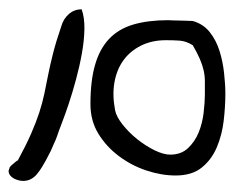

<svg xmlns="http://www.w3.org/2000/svg" viewBox="-69 -477 547 449"><g transform="rotate(-90 204.5 -252.5)"><path d="M18.6 -115.2Q18.6 -148.4 30.3 -183.6Q42 -218.8 64 -248Q85.9 -277.3 116.2 -295.9Q146.5 -314.5 185.5 -314.5Q240.2 -314.5 277.3 -303.7Q314.5 -293 337.9 -271Q361.3 -249 371.6 -214.4Q381.8 -179.7 381.8 -132.8Q381.8 -129.9 381.3 -121.6Q380.9 -113.3 380.9 -104.5Q380.9 -95.7 380.4 -87.4Q379.9 -79.1 379.9 -75.2Q373 -50.8 354 -35.6Q335 -20.5 310.1 -12.7Q285.2 -4.9 258.3 -2Q231.4 1 210 1Q179.7 1 146.5 -2.9Q113.3 -6.8 84.5 -19Q55.7 -31.2 37.1 -54.2Q18.6 -77.1 18.6 -115.2ZM67.4 -127.9Q67.4 -102.5 82.5 -86.4Q97.7 -70.3 119.1 -61.5Q140.6 -52.7 165.5 -49.8Q190.4 -46.9 208 -46.9Q225.6 -46.9 238.8 -46.9Q252 -46.9 264.6 -49.8Q277.3 -52.7 291 -58.6Q304.7 -64.5 323.2 -75.2Q333 -90.8 334 -106Q335 -121.1 335 -137.7Q335 -170.9 322.3 -196.3Q309.6 -221.7 288.1 -237.3Q266.6 -252.9 236.8 -258.3Q207 -263.7 170.9 -256.8Q156.2 -253.9 137.7 -239.3Q119.1 -224.6 103.5 -205.1Q87.9 -185.5 77.6 -164.6Q67.4 -143.6 67.4 -127.9ZM407.2 -335Q387.7 -328.1 360.8 -328.6Q334 -329.1 304.2 -334.5Q274.4 -339.8 243.7 -348.1Q212.9 -356.4 186.5 -365.2Q160.2 -374 140.1 -381.8Q120.1 -389.6 110.4 -392.6Q105.5 -394.5 101.6 -396Q97.7 -397.5 91.8 -400.4Q85.9 -403.3 76.2 -407.2L53.7 -418.9Q46.9 -422.9 38.6 -427.7Q30.3 -432.6 22.5 -439Q14.6 -445.3 10.3 -453.6Q5.9 -461.9 5.9 -471.7Q5.9 -476.6 7.3 -482.4Q8.8 -488.3 11.7 -493.7Q14.6 -499 19 -502.4Q23.4 -505.9 30.3 -505.9Q31.2 -505.9 31.2 -505.4Q31.2 -504.9 33.2 -504.9Q34.2 -503.9 36.1 -503.9Q37.1 -503.9 40 -501.5Q43 -499 45.4 -495.6Q47.9 -492.2 50.8 -489.3Q53.7 -486.3 53.7 -484.4Q89.8 -464.8 116.7 -453.1Q143.6 -441.4 166 -434.1Q188.5 -426.8 209.5 -422.4Q230.5 -418 252.9 -413.6Q275.4 -409.2 302.7 -402.3Q330.1 -395.5 367.2 -382.8Q384.8 -377.9 396 -365.2Q407.2 -352.5 407.2 -335Z"/></g></svg>

Font: Swanky and Moo Moo Cyrillic
Style: Regular
Weight: 400
Designer: Kimberly Geswein; Denis Ignatov
Foundry: Kimberly Geswein; Denis Ignatov
Version: Version 1.003 June 27, 2018